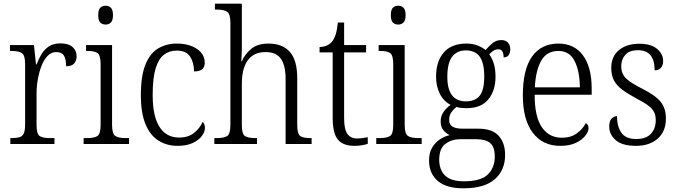

<svg xmlns="http://www.w3.org/2000/svg" viewBox="-20 -780 3670 1040"><path d="M36 0V-32H44Q69 -32 85 -36.5Q101 -41 108.5 -56.5Q116 -72 116 -106V-433Q116 -481 98.5 -492.5Q81 -504 41 -504H34V-536H164L175 -431H178Q189 -460 204.5 -486Q220 -512 244.5 -528.5Q269 -545 307 -545Q351 -545 373 -525.5Q395 -506 395 -475Q395 -451 381.5 -436Q368 -421 338 -421Q338 -461 326 -479.5Q314 -498 284 -498Q258 -498 238 -477.5Q218 -457 205 -423.5Q192 -390 185 -351Q178 -312 178 -275V-103Q178 -54 195 -43Q212 -32 250 -32H275V0Z M552 -647Q534 -647 523 -658Q512 -669 512 -698Q512 -727 523 -738Q534 -749 552 -749Q569 -749 580.5 -738Q592 -727 592 -698Q592 -669 580.5 -658Q569 -647 552 -647ZM433 0V-32H451Q491 -32 508 -43.5Q525 -55 525 -103V-431Q525 -480 509 -492Q493 -504 455 -504H446V-536H587V-105Q587 -56 604 -44Q621 -32 661 -32H679V0Z M941 10Q884 10 839 -18Q794 -46 768.5 -106.5Q743 -167 743 -264Q743 -371 768.5 -432Q794 -493 838 -518.5Q882 -544 938 -544Q1003 -544 1046 -515.5Q1089 -487 1089 -440Q1089 -415 1074 -404Q1059 -393 1031 -393Q1031 -440 1010 -473Q989 -506 937 -506Q898 -506 868.5 -484Q839 -462 823 -409.5Q807 -357 807 -265Q807 -150 844 -92.5Q881 -35 950 -35Q1000 -35 1031 -60Q1062 -85 1078 -120Q1090 -108 1090 -86Q1090 -66 1073.5 -43.5Q1057 -21 1024 -5.5Q991 10 941 10Z M1141 0V-32H1153Q1194 -32 1211 -43.5Q1228 -55 1228 -105V-656Q1228 -704 1210.5 -716Q1193 -728 1158 -728H1144V-760H1290V-514Q1290 -495 1288.5 -474.5Q1287 -454 1287 -448H1290Q1307 -488 1341.5 -516Q1376 -544 1435 -544Q1510 -544 1550 -499Q1590 -454 1590 -356V-105Q1590 -56 1605.5 -44Q1621 -32 1661 -32H1668V0H1527V-353Q1527 -424 1502 -461Q1477 -498 1418 -498Q1355 -498 1322.5 -454Q1290 -410 1290 -326V-102Q1290 -54 1307 -43Q1324 -32 1364 -32H1372V0Z M1900 10Q1838 10 1810 -24Q1782 -58 1782 -143V-496H1711V-525Q1754 -527 1777 -553Q1790 -568 1798 -592.5Q1806 -617 1810 -658H1844V-536H1963V-496H1844V-139Q1844 -80 1861.5 -55Q1879 -30 1914 -30Q1931 -30 1944 -32Q1957 -34 1972 -37V-1Q1958 4 1939 7Q1920 10 1900 10Z M2137 -647Q2119 -647 2108 -658Q2097 -669 2097 -698Q2097 -727 2108 -738Q2119 -749 2137 -749Q2154 -749 2165.5 -738Q2177 -727 2177 -698Q2177 -669 2165.5 -658Q2154 -647 2137 -647ZM2018 0V-32H2036Q2076 -32 2093 -43.5Q2110 -55 2110 -103V-431Q2110 -480 2094 -492Q2078 -504 2040 -504H2031V-536H2172V-105Q2172 -56 2189 -44Q2206 -32 2246 -32H2264V0Z M2490 240Q2397 240 2350.5 199.5Q2304 159 2304 89Q2304 48 2320.5 20Q2337 -8 2362.5 -25Q2388 -42 2416 -48Q2397 -57 2382 -74.5Q2367 -92 2367 -123Q2367 -152 2383 -174.5Q2399 -197 2421 -212Q2382 -232 2362 -273Q2342 -314 2342 -364Q2342 -448 2384 -496Q2426 -544 2507 -544Q2540 -544 2567 -533.5Q2594 -523 2610 -509Q2623 -524 2644.5 -543.5Q2666 -563 2695 -563Q2720 -563 2732 -548.5Q2744 -534 2744 -514Q2744 -495 2735.5 -482Q2727 -469 2708 -469Q2708 -489 2701.5 -501Q2695 -513 2680 -513Q2665 -513 2654 -506Q2643 -499 2630 -486Q2645 -466 2654.5 -436.5Q2664 -407 2664 -364Q2664 -289 2625 -241.5Q2586 -194 2507 -194Q2496 -194 2478.5 -195.5Q2461 -197 2453 -201Q2437 -189 2425 -172Q2413 -155 2413 -130Q2413 -105 2431.5 -94Q2450 -83 2485 -83H2570Q2647 -83 2681.5 -44Q2716 -5 2716 59Q2716 142 2660 191Q2604 240 2490 240ZM2504 -231Q2555 -231 2579 -262.5Q2603 -294 2603 -365Q2603 -439 2578.5 -473Q2554 -507 2503 -507Q2455 -507 2429 -472.5Q2403 -438 2403 -364Q2403 -231 2504 -231ZM2492 202Q2585 202 2622.5 165Q2660 128 2660 68Q2660 15 2635 -5.5Q2610 -26 2558 -26H2472Q2427 -26 2393 -1Q2359 24 2359 86Q2359 118 2371.5 144.5Q2384 171 2413 186.5Q2442 202 2492 202Z M3014 10Q2919 10 2865.5 -61.5Q2812 -133 2812 -263Q2812 -404 2862 -474Q2912 -544 3005 -544Q3090 -544 3137.5 -480.5Q3185 -417 3185 -299V-267H2876Q2876 -148 2915 -91Q2954 -34 3023 -34Q3073 -34 3105 -58Q3137 -82 3153 -113Q3159 -110 3163.5 -103.5Q3168 -97 3168 -86Q3168 -68 3151 -45.5Q3134 -23 3100 -6.5Q3066 10 3014 10ZM3121 -307Q3120 -395 3092.5 -449.5Q3065 -504 3005 -504Q2942 -504 2912 -452Q2882 -400 2877 -307Z M3425 10Q3351 10 3315.5 -20.5Q3280 -51 3280 -95Q3280 -126 3293.5 -138.5Q3307 -151 3322 -151Q3322 -96 3345.5 -61.5Q3369 -27 3427 -27Q3479 -27 3505.5 -55Q3532 -83 3532 -129Q3532 -153 3523.5 -171.5Q3515 -190 3493 -207Q3471 -224 3430 -245Q3380 -272 3349.5 -295Q3319 -318 3305 -345.5Q3291 -373 3291 -412Q3291 -474 3332.5 -508.5Q3374 -543 3443 -543Q3507 -543 3539.5 -515Q3572 -487 3572 -450Q3572 -426 3560 -412.5Q3548 -399 3526 -399Q3526 -508 3436 -508Q3389 -508 3367 -483Q3345 -458 3345 -421Q3345 -379 3373 -353.5Q3401 -328 3460 -299Q3531 -263 3559 -228Q3587 -193 3587 -138Q3587 -68 3542.5 -29Q3498 10 3425 10Z"/></svg>

Font: Noto Serif Armenian SemiCondensed Light
Style: Regular
Weight: 300
Width: 4
Designer: Monotype Design Team
Foundry: Monotype Imaging Inc.
Version: Version 2.008; ttfautohint (v1.8.4.7-5d5b)